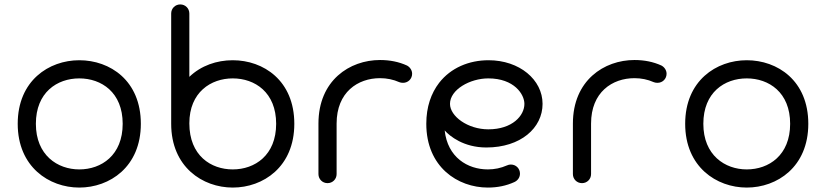

<svg xmlns="http://www.w3.org/2000/svg" viewBox="-20 -827 3730 867"><path d="M338 20C475 20 616 -73 616 -268C616 -463 477 -555 338 -555C201 -555 60 -463 60 -268C60 -73 202 20 338 20ZM338 -62C240 -62 142 -126 142 -268C142 -410 238 -473 338 -473C438 -473 534 -410 534 -268C534 -126 438 -62 338 -62Z M753 -268C753 -73 895 20 1031 20C1168 20 1309 -73 1309 -268C1309 -463 1170 -555 1031 -555C959 -555 888 -531 835 -480V-766C835 -789 817 -807 794 -807C771 -807 753 -789 753 -766ZM835 -270C835 -411 933 -473 1031 -473C1131 -473 1227 -410 1227 -268C1227 -126 1131 -62 1031 -62C933 -62 835 -124 835 -270Z M1500 -269C1500 -411 1596 -474 1696 -474C1727 -474 1756 -468 1783 -456C1788 -454 1793 -453 1800 -453C1823 -453 1841 -471 1841 -494C1841 -510 1831 -524 1818 -531C1781 -548 1740 -556 1696 -556C1559 -556 1418 -464 1418 -269V-41C1418 -18 1436 0 1459 0C1482 0 1500 -18 1500 -41Z M2185 -473C2302 -473 2348 -401 2348 -358C2348 -305 2294 -243 2185 -243C2092 -243 2012 -302 2012 -358C2012 -422 2102 -473 2185 -473ZM1905 -268C1905 -73 2047 20 2183 20C2226 20 2266 12 2303 -5C2318 -12 2328 -26 2328 -43C2328 -66 2310 -84 2287 -84C2280 -84 2276 -83 2269 -80C2242 -68 2213 -62 2183 -62C2091 -62 2001 -117 1988 -238C2011 -212 2074 -161 2176 -161C2331 -161 2430 -249 2430 -358C2430 -467 2326 -555 2186 -555C2098 -555 2016 -521 1963 -453C1927 -406 1905 -345 1905 -268Z M2649 -269C2649 -411 2745 -474 2845 -474C2876 -474 2905 -468 2932 -456C2937 -454 2942 -453 2949 -453C2972 -453 2990 -471 2990 -494C2990 -510 2980 -524 2967 -531C2930 -548 2889 -556 2845 -556C2708 -556 2567 -464 2567 -269V-41C2567 -18 2585 0 2608 0C2631 0 2649 -18 2649 -41Z M3352 20C3489 20 3630 -73 3630 -268C3630 -463 3491 -555 3352 -555C3215 -555 3074 -463 3074 -268C3074 -73 3216 20 3352 20ZM3352 -62C3254 -62 3156 -126 3156 -268C3156 -410 3252 -473 3352 -473C3452 -473 3548 -410 3548 -268C3548 -126 3452 -62 3352 -62Z"/></svg>

Font: Fabada
Style: Regular
Weight: 400
Designer: deFharo
Foundry: deFharo.com
Version: Version 4.000 2011 initial release